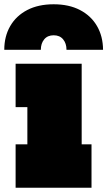

<svg xmlns="http://www.w3.org/2000/svg" viewBox="-47 -878 502 898"><path d="M435 -645H264Q264 -675 248.2 -694Q232.5 -713 204 -713Q175.5 -713 159.8 -694Q144 -675 144 -645H-27Q-27 -708 0.8 -756Q28.5 -804 80.2 -831Q132 -858 204 -858Q275.5 -858 327 -831.2Q378.5 -804.5 406.5 -756.5Q434.5 -708.5 435 -645ZM335 -203H381V0H26V-203H81V-377H26V-580H335Z"/></svg>

Font: Hepta Slab ExtraLight Black
Style: Regular
Weight: 900
Version: Version 1.102